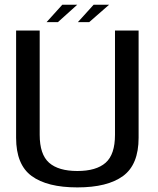

<svg xmlns="http://www.w3.org/2000/svg" viewBox="-20 -807 684 831"><path d="M314.8 4.1Q445.1 4.1 512.5 -45.2Q579.9 -94.5 579.9 -210.7V-674.7H477.7V-223.4Q477.7 -138.4 437.1 -102.6Q396.5 -66.9 314.8 -66.9Q233 -66.9 192.4 -102.7Q151.8 -138.6 151.8 -223.4V-674.7H49.7V-210.7Q49.7 -94.5 117 -45.2Q184.4 4.1 314.8 4.1ZM181.6 -711.2H230.7L314.4 -786.6H249.7ZM317.1 -711.2H366.1L452.3 -786.6H385.3Z"/></svg>

Font: Anybody Thin
Style: Regular
Weight: 100
Designer: Tyler Finck
Foundry: Etcetera Type Company
Version: Version 1.114;gftools[0.9.25]